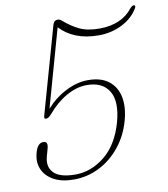

<svg xmlns="http://www.w3.org/2000/svg" viewBox="-82 -786 759 866"><g transform="rotate(-10 297.5 -353.5)"><path d="M42 -138.5Q53 -180.5 79.5 -180.5Q103 -180.5 94 -148.5L84.5 -114Q71.5 -67.5 99.5 -39.2Q127.5 -11 198.5 -11Q270 -11 332.5 -61.2Q395 -111.5 423 -211Q448 -302.5 418.5 -351Q389 -399.5 317.5 -399.5Q271 -399.5 223.2 -372.5Q175.5 -345.5 135 -297Q128.5 -290 122.8 -286Q117 -282 110.5 -282Q100 -282 105 -298L217 -694Q222.5 -713 240 -713Q248 -713 257 -705.5Q291.5 -675.5 327.5 -658Q363.5 -640.5 419.5 -640.5Q468.5 -640.5 507.5 -657Q546.5 -673.5 572 -707Q585 -720.5 592.5 -716Q594.5 -714.5 594.8 -711Q595 -707.5 589 -698.5Q564 -658.5 515.8 -634.8Q467.5 -611 410.5 -611Q352.5 -611 308.2 -628.5Q264 -646 233.5 -679L133.5 -323.5Q173 -368 224.5 -394.2Q276 -420.5 327 -420.5Q385.5 -420.5 420.5 -393.5Q455.5 -366.5 465.2 -319.5Q475 -272.5 458 -211.5Q439.5 -145 399 -95Q358.5 -45 303.8 -17.5Q249 10 187 10Q131 10 94.5 -10.5Q58 -31 44.2 -64.8Q30.5 -98.5 42 -138.5Z"/></g></svg>

Font: Fraunces 72pt S050 Thin
Style: Italic
Weight: 100
Italic angle: -16°
Version: Version 1.000; ttfautohint (v1.8.3)